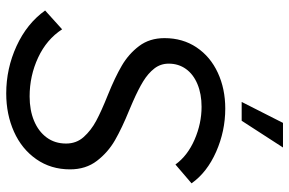

<svg xmlns="http://www.w3.org/2000/svg" viewBox="-180 -760 951 632"><g transform="rotate(90 296.0 -444.5)"><path d="M15 -117 77 -173Q110 -122 170 -94Q230 -66 298 -66Q343 -66 378 -80.5Q413 -95 433 -122Q453 -149 453 -186Q453 -220 431.5 -244Q410 -268 378.5 -285Q347 -302 292 -324Q235 -347 196.5 -369.5Q158 -392 132 -426.5Q106 -461 106 -510Q106 -570 136.5 -615.5Q167 -661 220 -685.5Q273 -710 338 -710Q412 -710 480 -680Q548 -650 584 -599L522 -546Q493 -586 440 -609Q387 -632 332 -632Q290 -632 257.5 -618.5Q225 -605 207.5 -580.5Q190 -556 190 -524Q190 -497 206 -476.5Q222 -456 248 -440Q274 -424 315 -406Q329 -400 343 -394Q402 -370 442 -347Q482 -324 510 -287.5Q538 -251 538 -199Q538 -136 504.5 -88Q471 -40 414 -14.5Q357 11 288 11Q206 11 132 -23Q58 -57 15 -117ZM378 -764H316L385 -900H466Z"/></g></svg>

Font: Fixel Italic Variable Display Thin
Style: Italic
Weight: 100
Italic angle: -10°
Designer: AlfaBravo + MacPaw
Foundry: Kyrylo Tkachov, Marchela Mozhyna, Serhii Makarenko, Maria Weinstein, Zakhar Kryvoshyya
Version: Version 1.210;Glyphs 3.2 (3217)